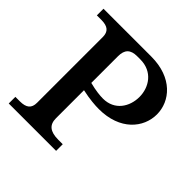

<svg xmlns="http://www.w3.org/2000/svg" viewBox="-182 -851 1003 1003"><g transform="rotate(45 319.0 -350.0)"><path d="M25 0H375V-49H342C281 -49 254 -72 254 -120V-327C309 -315 351 -312 378 -312C535 -312 613 -409 613 -507C613 -604 535 -700 378 -700H25V-651H58C106 -651 127 -633 127 -593V-107C127 -67 106 -49 58 -49H25ZM254 -381V-578C254 -627 276 -649 325 -649H348C439 -649 484 -578 484 -507C484 -435 441 -366 355 -366C334 -366 300 -369 254 -381Z"/></g></svg>

Font: LT Superior Serif Semibold
Style: Regular
Weight: 600
Designer: Daniel Lyons
Foundry: LyonsType
Version: Version 2.120;FEAKit 1.0